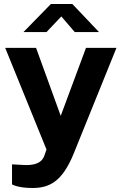

<svg xmlns="http://www.w3.org/2000/svg" viewBox="-20 -769 601 958"><path d="M142 169C226 169 290 138 347 -1L561 -530H409L283 -191L160 -530H6L212 -23L203 3C197 19 186 60 94 54L40 51V151C40 151 68 169 142 169ZM474 -609 341 -749H234L97 -609H212L286 -687L353 -609Z"/></svg>

Font: Cheyenne Sans
Style: Bold
Weight: 700
Designer: The Public Sans project authors (U.S. Web Design System), Libre Franklin designed by Pablo Impallari and Rodrigo Fuenzal
Foundry: The Cheyenne Sans Project Authors
Version: Version 2.007